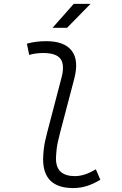

<svg xmlns="http://www.w3.org/2000/svg" viewBox="-20 -953 626 983"><path d="M354.5 9.8Q200.7 9.8 200.7 -138.2Q200.7 -158.2 204.3 -191.2Q208 -224.1 222.2 -277.3L294.9 -555.2Q312 -620.1 290.3 -650.9Q268.6 -681.6 201.2 -681.6Q183.6 -681.6 165.5 -679.4Q147.5 -677.2 129.4 -671.9L117.7 -729.5Q142.1 -736.3 167 -739.3Q191.9 -742.2 216.8 -742.2Q310.1 -742.2 347.7 -692.6Q385.3 -643.1 359.4 -546.9L288.6 -277.3Q273.4 -221.2 270 -189.2Q266.6 -157.2 266.6 -141.6Q266.1 -51.3 363.8 -51.3Q413.1 -51.3 470.7 -86.4L493.7 -32.7Q460.9 -12.7 427 -1.5Q393.1 9.8 354.5 9.8ZM249 -810.5 357.4 -933.1H443.4L323.2 -810.5Z"/></svg>

Font: Cascadia Mono Light
Style: Italic
Weight: 300
Italic angle: -10°
Monospace: yes
Designer: Aaron Bell
Foundry: Saja Typeworks
Version: Version 2404.023; ttfautohint (v1.8.4)